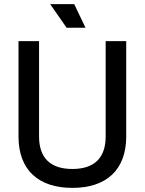

<svg xmlns="http://www.w3.org/2000/svg" viewBox="-20 -900 704 934"><path d="M341 -880H224L304 -765H396ZM70 -700V-236C70 -74 166 14 332 14C498 14 594 -74 594 -236V-700H494V-236C494 -133 440 -78 332 -78C224 -78 170 -133 170 -236V-700Z"/></svg>

Font: Space Text Medium
Style: Regular
Weight: 500
Designer: Florian Karsten (Space Text), Colophon Foundry (Space Mono)
Foundry: Florian Karsten
Version: Version 1.003;PS 001.003;hotconv 1.0.88;makeotf.lib2.5.64775